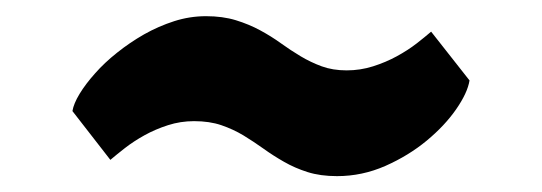

<svg xmlns="http://www.w3.org/2000/svg" viewBox="-20 -556 683 242"><path d="M71.3 -416Q72.8 -425.3 80.3 -437.7Q87.9 -450.2 99.9 -463.6Q111.8 -477.1 127.7 -489.7Q143.6 -502.4 161.6 -512.7Q179.7 -522.9 199.5 -529.3Q219.2 -535.6 239.7 -535.6Q260.7 -535.6 277.3 -530.5Q293.9 -525.4 307.9 -517.8Q321.8 -510.3 334 -501.5Q346.2 -492.7 358.9 -485.1Q371.6 -477.5 385.5 -472.4Q399.4 -467.3 417 -467.3Q434.1 -467.3 450.2 -472.4Q466.3 -477.5 480.2 -485.1Q494.1 -492.7 505.1 -501.2Q516.1 -509.8 523.4 -516.1L571.8 -454.6Q569.3 -439 554.9 -418.2Q540.5 -397.5 517.8 -378.7Q495.1 -359.9 465.8 -346.9Q436.5 -334 404.8 -334Q383.8 -334 367.7 -339.1Q351.6 -344.2 337.9 -352.1Q324.2 -359.9 312 -368.7Q299.8 -377.4 286.9 -385.3Q273.9 -393.1 259 -398.2Q244.1 -403.3 224.6 -403.3Q207.5 -403.3 191.7 -398.2Q175.8 -393.1 162.1 -385.5Q148.4 -377.9 137.5 -369.4Q126.5 -360.8 119.1 -354.5Z"/></svg>

Font: Merriweather
Style: Heavy
Weight: 900
Version: Version 1.003